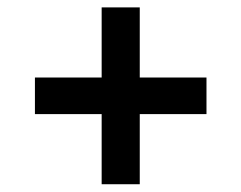

<svg xmlns="http://www.w3.org/2000/svg" viewBox="-20 -584 640 509"><path d="M249.5 -95.6H350.5V-281.5H527.4V-378.5H350.5V-564.4H249.5V-378.5H72.6V-281.5H249.5V-95.6Z"/></svg>

Font: Source Code Variable
Style: Italic
Weight: 400
Italic angle: -11°
Monospace: yes
Designer: Paul D. Hunt, Teo Tuominen
Foundry: Adobe Systems Incorporated
Version: Version 1.005;PS 1.0;hotconv 16.6.54;makeotf.lib2.5.65590